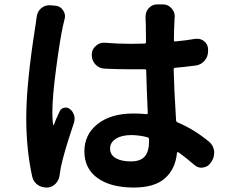

<svg xmlns="http://www.w3.org/2000/svg" viewBox="-20 -800 1040 861"><path d="M144.5 -723.6Q146.5 -747.1 164.1 -762.7Q180.7 -776.4 200.2 -776.4Q203.1 -776.4 205.1 -776.4L228.5 -774.4Q251 -772.5 262.7 -753.9Q271.5 -741.2 271.5 -726.6Q271.5 -720.7 269.5 -713.9Q265.6 -695.3 261.7 -680.7Q249 -623 231.9 -494.6Q214.8 -366.2 214.8 -297.9Q214.8 -265.6 217.8 -241.2Q217.8 -240.2 219.2 -239.7Q220.7 -239.3 221.7 -241.2Q230.5 -264.6 247.1 -299.8Q252.9 -313.5 267.6 -316.9Q282.2 -320.3 293.9 -310.5Q307.6 -299.8 312.5 -282.2Q314.5 -274.4 314.5 -266.6Q314.5 -257.8 311.5 -249Q265.6 -113.3 252.9 -49.8Q250 -34.2 248 -19.5Q246.1 4.9 231 22Q215.8 39.1 193.4 41Q190.4 41 187.5 41Q166 41 148.4 28.3Q128.9 14.6 124 -9.8Q97.7 -130.9 97.7 -271.5Q97.7 -424.8 138.7 -683.6Q142.6 -707 144.5 -723.6ZM648.4 -166V-175.8Q648.4 -182.6 640.6 -184.6Q603.5 -194.3 568.4 -194.3Q525.4 -194.3 499.5 -177.7Q473.6 -161.1 473.6 -133.8Q473.6 -105.5 499 -90.8Q524.4 -76.2 566.4 -76.2Q610.4 -76.2 629.4 -98.6Q648.4 -121.1 648.4 -166ZM918 -164.1Q936.5 -148.4 940.4 -123Q940.4 -118.2 940.4 -114.3Q940.4 -94.7 929.7 -77.1L924.8 -70.3Q913.1 -51.8 890.6 -48.8Q886.7 -47.9 883.8 -47.9Q865.2 -47.9 851.6 -60.5Q815.4 -91.8 780.3 -117.2Q778.3 -118.2 775.9 -117.2Q773.4 -116.2 773.4 -113.3Q766.6 -42 719.7 -0.5Q672.9 41 580.1 41Q476.6 41 417.5 -1.5Q358.4 -43.9 358.4 -121.1Q358.4 -197.3 418 -244.1Q477.5 -291 578.1 -291Q611.3 -291 635.7 -288.1Q642.6 -287.1 642.6 -293.9Q637.7 -402.3 635.7 -482.4Q635.7 -490.2 628.9 -489.3Q607.4 -489.3 565.4 -489.3Q507.8 -489.3 449.2 -492.2Q424.8 -493.2 408.2 -510.7Q391.6 -528.3 391.6 -552.7V-555.7Q391.6 -578.1 409.2 -593.8Q424.8 -608.4 445.3 -608.4Q447.3 -608.4 449.2 -608.4Q506.8 -603.5 565.4 -603.5Q607.4 -603.5 627.9 -604.5Q634.8 -604.5 634.8 -612.3Q634.8 -628.9 634.3 -652.8Q633.8 -676.8 633.8 -691.4Q633.8 -706.1 632.8 -714.8V-725.6Q632.8 -747.1 646.5 -762.7Q662.1 -780.3 684.6 -780.3H710.9Q734.4 -780.3 749 -762.7Q763.7 -747.1 763.7 -726.6Q763.7 -725.6 762.7 -715.8Q759.8 -654.3 759.8 -620.1Q759.8 -613.3 767.6 -614.3Q818.4 -619.1 856.4 -626Q860.4 -626 865.2 -626Q881.8 -626 895.5 -615.2Q913.1 -600.6 913.1 -578.1V-570.3Q913.1 -545.9 897 -527.3Q880.9 -508.8 855.5 -505.9Q810.5 -500 766.6 -496.1Q758.8 -496.1 758.8 -488.3Q760.7 -402.3 769.5 -261.7Q769.5 -253.9 776.4 -251Q849.6 -220.7 918 -164.1Z"/></svg>

Font: Gen Jyuu Gothic Bold
Style: Bold
Weight: 700
Designer: [Source Han Sans]
Ryoko NISHIZUKA  (kana & ideographs); Paul D. Hunt (Latin, Greek & Cyrillic); Wenlong ZHANG  (bopomofo
Version: Version 1.002.20150607